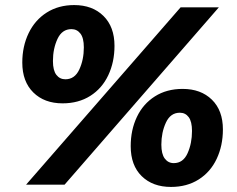

<svg xmlns="http://www.w3.org/2000/svg" viewBox="-20 -729 937 758"><path d="M68 -482Q68 -546 93 -598Q118 -650 164.5 -679.5Q211 -709 273 -709Q345 -709 388.5 -666Q432 -623 432 -548Q432 -484 407.5 -432Q383 -380 336.5 -350.5Q290 -321 227 -321Q155 -321 111.5 -364Q68 -407 68 -482ZM693 -700H844L235 0H83ZM311 -542Q311 -579 297.5 -596.5Q284 -614 262 -614Q225 -614 207 -575.5Q189 -537 189 -488Q189 -451 202.5 -433.5Q216 -416 238 -416Q275 -416 293 -454.5Q311 -493 311 -542ZM496 -152Q496 -216 520.5 -267.5Q545 -319 591.5 -348.5Q638 -378 701 -378Q773 -378 816.5 -335.5Q860 -293 860 -218Q860 -154 835.5 -102Q811 -50 764.5 -20.5Q718 9 655 9Q583 9 539.5 -33.5Q496 -76 496 -152ZM738 -212Q738 -249 725 -266.5Q712 -284 690 -284Q653 -284 635 -245Q617 -206 617 -158Q617 -121 630.5 -103Q644 -85 666 -85Q703 -85 720.5 -124Q738 -163 738 -212Z"/></svg>

Font: Idrija
Style: Italic
Weight: 800
Italic angle: -11.3°
Designer: Julieta Ulanovsky
Foundry: Julieta Ulanovsky
Version: Version 7.200